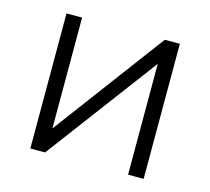

<svg xmlns="http://www.w3.org/2000/svg" viewBox="-77 -576 730 666"><g transform="rotate(15 287.5 -242.5)"><path d="M84 0V-485H140V-87L437 -485H491V0H435V-398L137 0Z"/></g></svg>

Font: Nunito Sans Light
Style: Regular
Weight: 300
Designer: Vernon Adams
Foundry: Vernon Adams
Version: Version 3.101; ttfautohint (v1.8.4.7-5d5b);gftools[0.9.27]